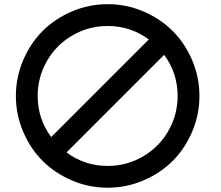

<svg xmlns="http://www.w3.org/2000/svg" viewBox="-20 -879 1040 903"><path d="M654.3 -825.2Q574.2 -859.4 486.3 -859.4Q398.4 -859.4 318.4 -825.2Q238.3 -791 180.7 -733.4Q123 -675.8 88.9 -595.7Q54.7 -515.6 54.7 -427.7Q54.7 -339.8 88.9 -259.8Q123 -179.7 180.7 -122.1Q238.3 -64.5 318.4 -30.3Q398.4 3.9 486.3 3.9Q574.2 3.9 654.3 -30.3Q734.4 -64.5 792 -122.1Q849.6 -179.7 883.8 -259.8Q918 -339.8 918 -427.7Q918 -515.6 883.8 -595.7Q849.6 -675.8 792 -733.4Q734.4 -791 654.3 -825.2ZM486.3 -756.8Q593.8 -756.8 679.7 -693.4L220.7 -234.4Q157.2 -320.3 157.2 -427.7Q157.2 -516.6 201.2 -592.8Q245.1 -668.9 321.3 -712.9Q397.5 -756.8 486.3 -756.8ZM752 -621.1Q815.4 -535.2 815.4 -427.7Q815.4 -338.9 771.5 -262.7Q727.5 -186.5 651.4 -142.6Q575.2 -98.6 486.3 -98.6Q378.9 -98.6 293 -162.1Z"/></svg>

Font: Heydings Controls
Style: Regular
Weight: 400
Monospace: yes
Designer: Heydon Pickering
Version: Version 1.0